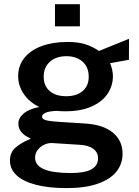

<svg xmlns="http://www.w3.org/2000/svg" viewBox="-20 -742 679 936"><path d="M28.5 40.5Q28.5 0.5 56 -22.8Q83.5 -46 119.5 -61Q122 -62 130 -66Q127 -67.5 110 -76.8Q93 -86 81.2 -102.2Q69.5 -118.5 69.5 -139Q69.5 -167 95.8 -189Q122 -211 171.5 -220.5Q122.5 -244 95.5 -284.5Q68.5 -325 68.5 -370.5Q68.5 -422 98.8 -459.8Q129 -497.5 183.5 -517.5Q238 -537.5 309.5 -537.5Q360 -537.5 395.2 -526.5Q430.5 -515.5 462.5 -493.5L609 -553L608.5 -450.5L516.5 -434Q523 -419.5 526.8 -402Q530.5 -384.5 530.5 -371Q530.5 -323.5 504.2 -284.5Q478 -245.5 425.8 -222.5Q373.5 -199.5 299.5 -199.5Q271.5 -199.5 257 -201.5Q219 -200 202 -192.2Q185 -184.5 185 -173.5Q185 -164.5 194.8 -159.5Q204.5 -154.5 224 -152Q243.5 -149.5 281.5 -147L393.5 -140Q483 -134.5 530.2 -95.5Q577.5 -56.5 577.5 7.5Q577.5 57.5 547 95.2Q516.5 133 455.5 154Q394.5 175 305.5 175Q217 175 155 158.8Q93 142.5 60.8 112.5Q28.5 82.5 28.5 40.5ZM326 101.5Q393 101.5 425.5 83.5Q458 65.5 458 29.5Q458 1.5 435.5 -16Q413 -33.5 370.5 -36L237 -44.5Q215 -46 195.2 -36.5Q175.5 -27 163.2 -10.2Q151 6.5 151 26Q151 64 194 82.8Q237 101.5 326 101.5ZM303.5 -273Q353 -273 382.8 -298Q412.5 -323 412.5 -368Q412.5 -414.5 382.8 -441.2Q353 -468 303.5 -468Q253.5 -468 223.2 -441Q193 -414 193 -368Q193 -323.5 222.2 -298.2Q251.5 -273 303.5 -273ZM248 -721.5H369.5V-613.5H248Z"/></svg>

Font: 1883 Sans SemiBold
Style: Regular
Weight: 600
Designer: 1883 Sans project is a fork of Public Sans.
Version: Version 1.009